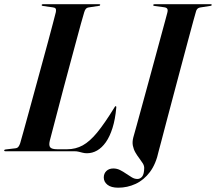

<svg xmlns="http://www.w3.org/2000/svg" viewBox="-32 -720 1028 914"><path d="M322 0H-6.5Q-9 0 -10.5 -0.8Q-12 -1.5 -12 -3.5Q-12 -6 -10.2 -7Q-8.5 -8 -5.5 -8.5L41 -14Q50.5 -15 55.5 -21.2Q60.5 -27.5 64 -38Q69.5 -57 80.2 -95.5Q91 -134 105 -185.5Q119 -237 134.8 -294.5Q150.5 -352 166.2 -409.5Q182 -467 195.8 -518Q209.5 -569 219.5 -607Q229.5 -645 234 -663Q236 -674 232.8 -679Q229.5 -684 219.5 -685L173 -691.5Q169 -692 167.8 -693Q166.5 -694 166.5 -696Q166.5 -698 168 -699Q169.5 -700 172.5 -700H440Q442.5 -700 443.8 -699.2Q445 -698.5 445 -697Q445 -695 443.8 -693.8Q442.5 -692.5 438.5 -692L389 -684.5Q381.5 -683.5 376.8 -678Q372 -672.5 369 -662Q363.5 -644.5 353.2 -607Q343 -569.5 329.5 -519.5Q316 -469.5 300.8 -413Q285.5 -356.5 270.5 -300Q255.5 -243.5 242.5 -193.2Q229.5 -143 219.5 -105.5Q209.5 -68 205 -50Q199.5 -27 207.5 -18.2Q215.5 -9.5 240.5 -9.5H287.5Q328 -9.5 361.8 -28Q395.5 -46.5 430.8 -89.5Q466 -132.5 511.5 -206.5Q514 -211 515.5 -212.8Q517 -214.5 518.5 -214.5Q520.5 -214.5 521.2 -212.8Q522 -211 521.5 -207Q516.5 -151.5 503.5 -110.5Q490.5 -69.5 471.8 -43Q453 -16.5 430.2 -3.5Q407.5 9.5 382 9.5Q371.5 9.5 362.2 7.2Q353 5 343.5 2.5Q334 0 322 0ZM900.5 -663.5Q898.5 -658 888.5 -621Q878.5 -584 863 -526.5Q847.5 -469 829.5 -401.2Q811.5 -333.5 793.5 -265.8Q775.5 -198 760.2 -140.2Q745 -82.5 735.2 -44.8Q725.5 -7 723.5 -1Q710.5 60.5 681.5 99Q652.5 137.5 613.2 155.5Q574 173.5 531 173.5Q497 173.5 479.5 159.5Q462 145.5 462 125Q462 106 474.5 94Q487 82 507.5 82Q524.5 82 539.5 89.5Q554.5 97 568.5 106.8Q582.5 116.5 595.5 124.2Q608.5 132 622 132Q635.5 132 644.8 120.5Q654 109 654.5 79.5Q654.5 68.5 647.5 57.2Q640.5 46 630.8 33.2Q621 20.5 612.5 5.8Q604 -9 600.5 -26.5Q597 -44 602.5 -65.5Q607.5 -83 618.2 -121.8Q629 -160.5 643.2 -213Q657.5 -265.5 673.5 -323.8Q689.5 -382 704.8 -438.8Q720 -495.5 733 -542.8Q746 -590 754.2 -620.8Q762.5 -651.5 764 -657.5Q768 -671.5 764.5 -677.8Q761 -684 749 -685.5L704.5 -691.5Q700.5 -692 698.8 -693Q697 -694 697.5 -696Q697.5 -698 699.2 -699Q701 -700 704 -700H971Q974 -700 975 -699.2Q976 -698.5 976 -696.5Q976 -695.5 974.8 -694Q973.5 -692.5 969.5 -692L921.5 -684.5Q915.5 -683.5 911.5 -681Q907.5 -678.5 904.8 -674.2Q902 -670 900.5 -663.5Z"/></svg>

Font: Fraunces 120pt SemiBold
Style: Italic
Weight: 600
Italic angle: -16°
Version: Version 1.000;[b76b70a41]